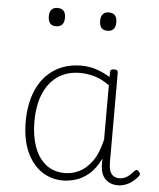

<svg xmlns="http://www.w3.org/2000/svg" viewBox="-55 -822 733 887"><g transform="rotate(5 311.5 -379.0)"><path d="M269 17Q214 17 170 -13Q126 -43 100.5 -100.5Q75 -158 75 -239Q75 -288 84.5 -330.5Q94 -373 113 -407.5Q132 -442 160.5 -467Q189 -492 226 -505.5Q263 -519 309 -519Q344 -519 376 -509Q408 -499 443 -478V-500Q443 -508 447.5 -511.5Q452 -515 461 -515Q471 -515 475 -511.5Q479 -508 479 -500V-88Q479 -64 484 -48Q489 -32 500.5 -24Q512 -16 529 -16Q540 -16 551 -20Q562 -24 573 -33Q584 -42 595 -55Q600 -61 605 -61Q610 -61 615 -55Q620 -51 621.5 -46Q623 -41 619 -35Q608 -20 592.5 -8Q577 4 559.5 10.5Q542 17 525 17Q506 17 491 11Q476 5 465 -6.5Q454 -18 448.5 -35.5Q443 -53 443 -76Q443 -82 443 -88.5Q443 -95 443 -100Q420 -52 389.5 -26.5Q359 -1 327.5 8Q296 17 269 17ZM115 -243Q115 -178 133 -127Q151 -76 187 -47Q223 -18 276 -18Q309 -18 341.5 -33.5Q374 -49 401 -86Q428 -123 443 -188V-440Q406 -466 372.5 -475.5Q339 -485 305 -485Q270 -485 240.5 -474.5Q211 -464 188 -444Q165 -424 148.5 -394.5Q132 -365 123.5 -327Q115 -289 115 -243ZM176 -690Q157 -690 148 -701Q139 -712 139 -733Q139 -754 148.5 -764.5Q158 -775 176 -775Q195 -775 204.5 -764.5Q214 -754 214 -733Q214 -711 204 -700.5Q194 -690 176 -690ZM414 -690Q395 -690 386 -701Q377 -712 377 -733Q377 -754 386.5 -764.5Q396 -775 414 -775Q433 -775 442.5 -764.5Q452 -754 452 -733Q452 -711 442.5 -700.5Q433 -690 414 -690Z"/></g></svg>

Font: Playwrite CL Thin
Style: Regular
Weight: 100
Designer: Veronika Burian, José Scaglione
Foundry: TypeTogether
Version: Version 1.002